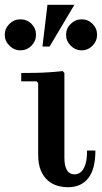

<svg xmlns="http://www.w3.org/2000/svg" viewBox="-69 -775 427 805"><path d="M216 10Q195 10 173 4Q151 -2 132.5 -17.5Q114 -33 102.5 -59.5Q91 -86 91 -128V-427L84 -434H20V-469Q46 -469 76.5 -469.5Q107 -470 137.5 -472Q168 -474 194 -477L201 -469V-113Q201 -80 211.5 -62Q222 -44 244 -44Q257 -44 268.5 -52.5Q280 -61 288 -82.5Q296 -104 296 -144H331Q331 -66 301 -28Q271 10 216 10ZM16 -564Q-10 -564 -29.5 -583.5Q-49 -603 -49 -629Q-49 -656 -29.5 -675Q-10 -694 16 -694Q44 -694 63 -675Q82 -656 82 -629Q82 -603 63 -583.5Q44 -564 16 -564ZM273 -564Q247 -564 227.5 -583.5Q208 -603 208 -629Q208 -656 227.5 -675Q247 -694 273 -694Q300 -694 319 -675Q338 -656 338 -629Q338 -603 319 -583.5Q300 -564 273 -564ZM243 -755 139 -580H109L130 -755Z"/></svg>

Font: Brygada 1918 SemiBold
Style: Regular
Weight: 600
Designer: Mateusz Machalski | Borys Kosmynka | Przemek Hoffer
Foundry: NIEPODLEGLA 2018
Version: Version 3.006